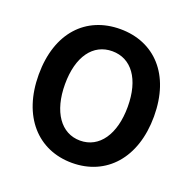

<svg xmlns="http://www.w3.org/2000/svg" viewBox="-134 -888 1038 1036"><g transform="rotate(20 385.0 -370.0)"><path d="M385 14C581 14 716 -133 716 -373C716 -613 581 -754 385 -754C189 -754 54 -614 54 -373C54 -133 189 14 385 14ZM385 -114C275 -114 205 -215 205 -373C205 -532 275 -627 385 -627C495 -627 565 -532 565 -373C565 -215 495 -114 385 -114Z"/></g></svg>

Font: Noto Sans Mono CJK JP Bold
Style: Regular
Weight: 700
Designer: Ryoko NISHIZUKA (kana & ideographs); Paul D. Hunt (Latin, Greek & Cyrillic); Wenlong ZHANG (bopomofo); Sandoll Communica
Foundry: Adobe Systems Incorporated
Version: Version 1.004;PS 1.004;hotconv 1.0.82;makeotf.lib2.5.63406